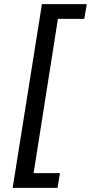

<svg xmlns="http://www.w3.org/2000/svg" viewBox="-20 -725 438 925"><path d="M41 180 182 -705H398L386 -634H259L142 109H269L257 180Z"/></svg>

Font: Nunito Sans 7pt
Style: Italic
Weight: 400
Italic angle: -9°
Designer: Vernon Adams
Foundry: Vernon Adams
Version: Version 3.101;gftools[0.9.27]